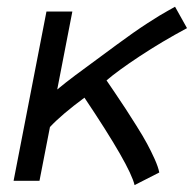

<svg xmlns="http://www.w3.org/2000/svg" viewBox="-20 -532 570 565"><path d="M293.5 -295.4Q296.4 -291.5 317.9 -259.5Q339.4 -227.5 350.1 -211.2Q360.8 -194.8 381.1 -162.6Q401.4 -130.4 412.8 -109.1Q424.3 -87.9 435.1 -64Q445.8 -40 448.7 -24.4L376 12.7Q362.8 -44.4 228.5 -244.6Q161.1 -194.8 127 -158.2L96.2 0H20L116.7 -498H192.9L148.4 -268.6Q172.4 -288.6 200.7 -309.8Q229 -331.1 265.9 -357.9Q302.7 -384.8 322.8 -399.9Q375 -438.5 414.3 -463.9Q453.6 -489.3 473.4 -500Q493.2 -510.7 495.1 -512.2L530.3 -449.2Q456.5 -409.7 391.1 -366.5Q325.7 -323.2 293.5 -295.4Z"/></svg>

Font: Fantasque Sans Mono
Style: Italic
Weight: 400
Italic angle: -11°
Monospace: yes
Designer: Jany Belluz
Version: Version 1.8.0 ; ttfautohint (v1.8.2)